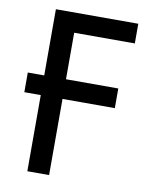

<svg xmlns="http://www.w3.org/2000/svg" viewBox="-80 -758 628 817"><g transform="rotate(10 233.5 -350.0)"><path d="M95 -329H24V-414H95V-700H451V-615H189V-414H415V-329H189V0H95Z"/></g></svg>

Font: Tilda Sans Medium
Style: Regular
Weight: 500
Designer: ParaType Ltd
Foundry: ParaType Ltd
Version: Version 1.009